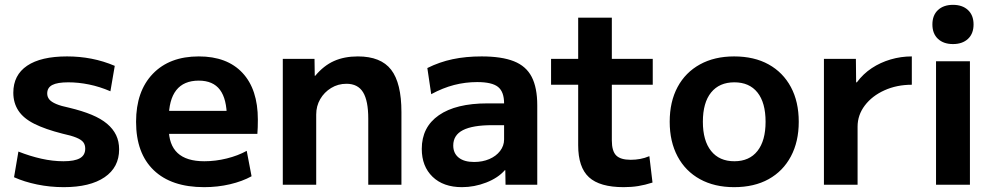

<svg xmlns="http://www.w3.org/2000/svg" viewBox="-20 -763 4117 793"><path d="M243 10Q187 10 133.5 -1Q80 -12 38 -31L56 -137Q104 -118 151 -107.5Q198 -97 242 -97Q288 -97 310 -109.5Q332 -122 332 -149Q332 -165 324 -175.5Q316 -186 295.5 -194.5Q275 -203 238 -211Q167 -229 122 -251.5Q77 -274 56 -306Q35 -338 35 -380Q35 -453 92 -491.5Q149 -530 257 -530Q309 -530 358 -520.5Q407 -511 454 -491L436 -386Q392 -405 348 -414Q304 -423 262 -423Q217 -423 196 -412Q175 -401 175 -377Q175 -363 183.5 -352.5Q192 -342 212 -333.5Q232 -325 266 -318Q320 -305 358.5 -289Q397 -273 422 -252Q447 -231 459.5 -205Q472 -179 472 -146Q472 -72 412 -31Q352 10 243 10Z M823 10Q688 10 615 -60Q542 -130 542 -260Q542 -386 611 -458Q680 -530 801 -530Q918 -530 981.5 -462Q1045 -394 1045 -269Q1045 -255 1044.5 -237Q1044 -219 1043 -210H619V-305H936L917 -276Q917 -354 888.5 -392Q860 -430 801 -430Q739 -430 708 -390.5Q677 -351 677 -273V-233Q677 -165 713.5 -131Q750 -97 824 -97Q870 -97 916.5 -108.5Q963 -120 999 -140L1019 -35Q981 -14 930 -2Q879 10 823 10Z M1148 0V-520H1279L1280 -450H1282Q1317 -492 1359.5 -511Q1402 -530 1458 -530Q1553 -530 1595.5 -475Q1638 -420 1638 -300V0H1501V-273Q1501 -347 1479.5 -382Q1458 -417 1411 -417Q1376 -417 1347.5 -399.5Q1319 -382 1302.5 -353.5Q1286 -325 1286 -290V0Z M1888 10Q1811 10 1766.5 -33Q1722 -76 1722 -148Q1722 -238 1792.5 -287Q1863 -336 1993 -336H2062Q2062 -384 2037 -404Q2012 -424 1951 -424Q1902 -424 1855.5 -412Q1809 -400 1761 -374L1745 -482Q1795 -507 1849.5 -518.5Q1904 -530 1969 -530Q2052 -530 2102.5 -510Q2153 -490 2176 -445.5Q2199 -401 2199 -328V0H2068L2067 -60H2065Q2037 -28 1988 -9Q1939 10 1888 10ZM1938 -94Q1973 -94 2001 -106Q2029 -118 2045.5 -139.5Q2062 -161 2062 -187V-246H2013Q1932 -246 1892 -225.5Q1852 -205 1852 -162Q1852 -130 1874.5 -112Q1897 -94 1938 -94Z M2556 10Q2457 10 2412.5 -31Q2368 -72 2368 -163V-413H2256V-520H2368V-690H2507V-520H2676V-413H2507V-183Q2507 -139 2525 -121Q2543 -103 2585 -103Q2605 -103 2624 -106.5Q2643 -110 2662 -118L2675 -9Q2644 1 2616 5.5Q2588 10 2556 10Z M3012 10Q2931 10 2871 -23Q2811 -56 2778.5 -117Q2746 -178 2746 -260Q2746 -343 2778.5 -403.5Q2811 -464 2871 -497Q2931 -530 3012 -530Q3095 -530 3154.5 -497Q3214 -464 3246.5 -403.5Q3279 -343 3279 -260Q3279 -178 3246.5 -117Q3214 -56 3154.5 -23Q3095 10 3012 10ZM3013 -97Q3075 -97 3108.5 -139.5Q3142 -182 3142 -260Q3142 -339 3108.5 -381Q3075 -423 3013 -423Q2951 -423 2917 -381Q2883 -339 2883 -260Q2883 -182 2917 -139.5Q2951 -97 3013 -97Z M3383 0V-520H3515L3516 -423H3519Q3545 -458 3580.5 -481.5Q3616 -505 3658.5 -517.5Q3701 -530 3746 -530V-413Q3684 -413 3633 -390Q3582 -367 3552 -327.5Q3522 -288 3522 -240V0Z M3846 0V-510H3986V0ZM3916 -581Q3877 -581 3854 -602.5Q3831 -624 3831 -662Q3831 -700 3854 -721.5Q3877 -743 3916 -743Q3955 -743 3978 -721.5Q4001 -700 4001 -662Q4001 -624 3978 -602.5Q3955 -581 3916 -581Z"/></svg>

Font: M PLUS 2 Thin
Style: Bold
Weight: 700
Version: Version 1.001